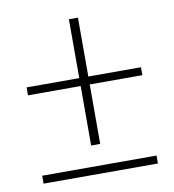

<svg xmlns="http://www.w3.org/2000/svg" viewBox="-67 -608 606 668"><g transform="rotate(-10 236.0 -274.0)"><path d="M220 -102V-312H34V-340H220V-548H252V-340H438V-312H252V-102ZM34 0V-28H438V0Z"/></g></svg>

Font: Source Sans Variable
Style: Regular
Weight: 200
Designer: Paul D. Hunt
Foundry: Adobe Systems Incorporated
Version: Version 3.006;hotconv 1.0.111;makeotfexe 2.5.65597